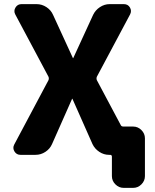

<svg xmlns="http://www.w3.org/2000/svg" viewBox="-20 -750 749 930"><path d="M79 0Q60 0 50 -16.5Q40 -33 49 -50L215 -362Q218 -370 215 -378L54 -680Q45 -697 55 -713.5Q65 -730 84 -730H157Q183 -730 205 -715.5Q227 -701 237 -678L333 -469Q333 -468 334 -468Q335 -468 335 -469L431 -678Q442 -701 464 -715.5Q486 -730 511 -730H580Q600 -730 609.5 -713.5Q619 -697 610 -680L449 -378Q446 -370 449 -362L565 -144Q568 -137 578 -137H625Q648 -137 665 -120Q682 -103 682 -80V103Q682 126 665 143Q648 160 625 160H579Q556 160 539 143Q522 126 522 103V9Q522 0 513 0H508Q483 0 461 -14.5Q439 -29 428 -52L331 -271Q331 -272 330 -272Q329 -272 329 -271L232 -52Q222 -29 200 -14.5Q178 0 152 0Z"/></svg>

Font: Rounded Mplus 1c ExtraBold
Style: Regular
Weight: 800
Version: Version 1.059.20150529